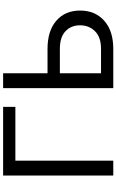

<svg xmlns="http://www.w3.org/2000/svg" viewBox="224 -975 751 1239"><g transform="rotate(-90 599.5 -355.5)"><path d="M529.3 -710.9V-631.8H182.1V0H86.4V-710.9ZM903.3 0H650.4V-710.9H746.1V-424.3H903.3Q1020.5 -424.3 1085.7 -367.2Q1150.9 -310.1 1150.9 -213.9Q1150.9 -117.2 1085.4 -58.6Q1020 0 903.3 0ZM903.3 -344.7H746.1V-79.1H903.3Q979 -79.1 1017.3 -117.7Q1055.7 -156.2 1055.7 -214.8Q1055.7 -272 1017.6 -308.3Q979.5 -344.7 903.3 -344.7Z"/></g></svg>

Font: Bert Sans Medium
Style: Regular
Weight: 500
Designer: Christian Robertson, Adam Twardoch, & Cristiano Sobral
Foundry: Google
Version: Version 12.135;January 10, 2020;FontCreator 12.0.0.2547 64-b